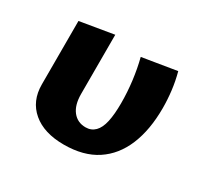

<svg xmlns="http://www.w3.org/2000/svg" viewBox="-103 -568 747 713"><g transform="rotate(30 270.0 -211.5)"><path d="M242 13Q157 13 108.5 -28Q60 -69 60 -140V-412L204 -436V-182Q204 -135 224.5 -109Q245 -83 280 -83Q304 -83 320 -99Q336 -115 343 -147Q350 -179 350 -227Q350 -274 344 -321.5Q338 -369 327 -412L474 -436Q484 -399 488.5 -361.5Q493 -324 493 -288Q493 -195 465 -127.5Q437 -60 381.5 -23.5Q326 13 242 13Z"/></g></svg>

Font: Ysabeau Infant ExtraBold
Style: Regular
Weight: 800
Designer: Christian Thalmann (Catharsis Fonts)
Version: Version 2.001;gftools[0.9.30]; featfreeze: ss01,ss02,lnum